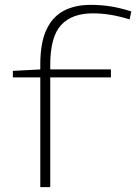

<svg xmlns="http://www.w3.org/2000/svg" viewBox="-20 -771 561 791"><path d="M146 0V-452H33V-479L146 -485V-505Q146 -594 171 -648Q196 -702 242.5 -726.5Q289 -751 354 -751Q395 -751 434 -745Q473 -739 521 -724L514 -691Q472 -704 435.5 -710Q399 -716 362 -716Q276 -716 231.5 -667.5Q187 -619 187 -504V-485H437V-452H187V0Z"/></svg>

Font: Georama Expanded ExtraLight
Style: Regular
Weight: 250
Width: 7
Designer: Jean-Baptiste Levee
Foundry: Production Type
Version: Version 1.001